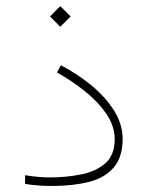

<svg xmlns="http://www.w3.org/2000/svg" viewBox="-20 -617 489 636"><path d="M179.7 -596.7 213.9 -562.5 179.7 -528.3 145.5 -562.5ZM144.5 -29.3Q198.7 -29.3 248 -39.1Q297.4 -48.8 328.6 -75.9Q359.9 -103 359.9 -155.8Q359.9 -200.2 331.5 -241Q303.2 -281.7 259.3 -316.4Q215.3 -351.1 168.5 -377L181.6 -400.9Q237.8 -371.6 284.2 -333Q330.6 -294.4 358.4 -249.8Q386.2 -205.1 386.2 -157.2Q386.2 -96.2 356.7 -62Q327.1 -27.8 274.4 -14.4Q221.7 -1 151.9 -1Q105.5 -1 63 -7.8V-36.6Q107.9 -29.3 144.5 -29.3Z"/></svg>

Font: Vazirmatn FD NL Thin
Style: Regular
Weight: 100
Designer: Saber Rastikerdar
Foundry: Saber Rastikerdar
Version: Version 33.003